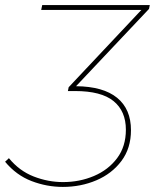

<svg xmlns="http://www.w3.org/2000/svg" viewBox="-117 -537 624 755"><path d="M130 198Q67 198 7 175Q-53 152 -97 99L-82 85Q-41 135 15.5 157Q72 179 131 179Q196 179 252.5 155Q309 131 343.5 85Q378 39 378 -27Q378 -100 329.5 -139.5Q281 -179 178 -179H150L153 -194L439 -498H45L49 -517H472L469 -502L182 -198Q289 -197 343.5 -152.5Q398 -108 398 -25Q398 46 360.5 96Q323 146 262 172Q201 198 130 198Z"/></svg>

Font: Montserrat Thin
Style: Italic
Weight: 100
Italic angle: -11.3°
Designer: Julieta Ulanovsky
Foundry: Julieta Ulanovsky
Version: Version 9.000; ttfautohint (v1.8.4.7-5d5b)